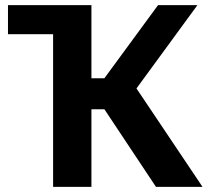

<svg xmlns="http://www.w3.org/2000/svg" viewBox="-20 -731 812 751"><path d="M590.1 0 371.1 -329.6 489.3 -421.6 772.2 0ZM262.7 -424.8H388.2L598.1 -710.9H752.2L454.3 -303.7H262.7ZM187.7 0V-597.2H11.2V-710.9H337.6V0Z"/></svg>

Font: RobotoFlex
Style: Regular
Weight: 400
Designer: Berlow after Robertson
Foundry: Google
Version: Version 2.136